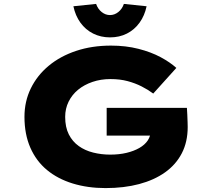

<svg xmlns="http://www.w3.org/2000/svg" viewBox="-20 -951 1081 981"><path d="M519 10Q428 10 351.5 -13.5Q275 -37 220 -82.5Q165 -128 135 -196.5Q105 -265 105 -354Q105 -433 137.5 -499.5Q170 -566 229 -615Q288 -664 369 -691Q450 -718 547 -718Q623 -718 687.5 -701.5Q752 -685 800.5 -659Q849 -633 881 -604L763 -473Q736 -493 703.5 -509.5Q671 -526 632 -536.5Q593 -547 544 -547Q495 -547 452.5 -532.5Q410 -518 379 -492.5Q348 -467 330.5 -431.5Q313 -396 313 -354Q313 -301 331.5 -264.5Q350 -228 382 -205Q414 -182 456 -171.5Q498 -161 543 -161Q589 -161 626.5 -170Q664 -179 692 -195Q720 -211 735 -233.5Q750 -256 750 -284V-306L777 -258H525V-400H935Q936 -386 937 -364.5Q938 -343 938.5 -325Q939 -307 939 -302Q939 -226 909 -168Q879 -110 823.5 -70.5Q768 -31 691 -10.5Q614 10 519 10ZM542 -760Q495 -760 456 -779.5Q417 -799 391 -835Q365 -871 355 -919L471 -931Q480 -905 499.5 -889.5Q519 -874 542 -874Q565 -874 584.5 -889.5Q604 -905 613 -931L729 -919Q719 -871 693 -835Q667 -799 628.5 -779.5Q590 -760 542 -760Z"/></svg>

Font: Lexend Tera ExtraBold
Style: Regular
Weight: 800
Designer: Bonnie Shaver-Troup, Thomas Jockin
Foundry: Lexend
Version: Version 1.007